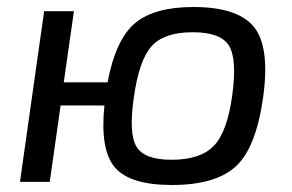

<svg xmlns="http://www.w3.org/2000/svg" viewBox="-20 -519 833 548"><path d="M162 -284H287Q310 -406 365 -452.5Q420 -499 532 -499Q658 -499 704.5 -442.5Q751 -386 731 -241Q711 -98 653.5 -44.5Q596 9 470 9Q352 9 308.5 -40.5Q265 -90 278 -218H153L122 0H37L106 -487H191ZM530 -427Q449 -427 413 -387.5Q377 -348 362 -241Q347 -138 369.5 -100.5Q392 -63 469 -63Q553 -63 591 -103.5Q629 -144 643 -248Q657 -352 633 -389.5Q609 -427 530 -427Z"/></svg>

Font: Exo 2.0
Style: Italic
Weight: 400
Italic angle: -8°
Designer: Natanael Gama
Version: Version 1.001;PS 001.001;hotconv 1.0.70;makeotf.lib2.5.58329